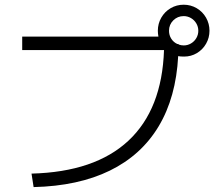

<svg xmlns="http://www.w3.org/2000/svg" viewBox="-20 -802 904 806"><path d="M668.5 -591.8H73.2V-648.4H645Q642.6 -661.6 642.6 -672.9Q642.6 -702.6 657 -727.8Q671.4 -752.9 696.3 -767.6Q721.2 -782.2 751 -782.2Q780.8 -782.2 805.7 -767.6Q830.6 -752.9 845 -727.8Q859.4 -702.6 859.4 -672.9Q859.4 -643.6 845.2 -618.7Q831.1 -593.8 806.6 -579.1Q782.2 -564.5 752.9 -564.5Q736.3 -564.5 728 -566.4Q718.8 -393.1 646 -271.7Q573.2 -150.4 440.9 -85.7Q308.6 -21 121.1 -16.6L112.3 -73.2Q378.9 -80.1 519.5 -211.7Q660.2 -343.3 668.5 -591.8ZM812.5 -672.9Q812.5 -689.5 804.2 -703.6Q795.9 -717.8 781.7 -726.1Q767.6 -734.4 751 -734.4Q725.6 -734.4 707.5 -716.6Q689.5 -698.7 689.5 -672.9Q689.5 -654.3 699 -639.4Q708.5 -624.5 724.6 -617.2H729.5V-615.2Q740.2 -611.3 751 -611.3Q767.6 -611.3 781.7 -619.6Q795.9 -627.9 804.2 -642.1Q812.5 -656.2 812.5 -672.9Z"/></svg>

Font: Pretendard GOV Light
Style: Regular
Weight: 300
Designer: Base glyphs from Inter by Rasmus Andersson; Hangeul glyphs from Noto Sans CJK(Source Han Sans) by Jang Soo-young and Kan
Foundry: Kil Hyung-jin
Version: Version 1.309